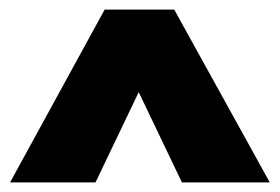

<svg xmlns="http://www.w3.org/2000/svg" viewBox="-20 -920 583 400"><path d="M1 -540 198 -900H343L542 -540H359L269 -728L179 -540Z"/></svg>

Font: Bitter Black
Style: Regular
Weight: 900
Designer: Sol Matas, and Bitter project Authors
Foundry: Sol Matas
Version: Version 2.001